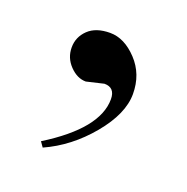

<svg xmlns="http://www.w3.org/2000/svg" viewBox="-60 -149 345 355"><g transform="rotate(20 112.0 29.0)"><path d="M124 0 90 8Q73 8 58.5 -7Q44 -22 44 -42.5Q44 -63 59 -77.5Q74 -92 102 -92Q130 -92 155 -65.5Q180 -39 180 0Q180 39 143 83.5Q106 128 57 150L50 140Q145 81 145 23Q145 0 124 0Z"/></g></svg>

Font: GFS Didot
Style: Regular
Weight: 400
Designer: Takis Katsoulidis and George D. Matthiopoulos
Foundry: Takis Katsoulidis and George D. Matthiopoulos
Version: Version 1.0